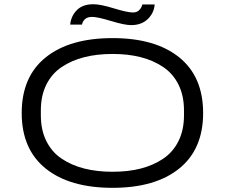

<svg xmlns="http://www.w3.org/2000/svg" viewBox="-20 -879 1067 911"><path d="M313 -762.2Q316.9 -802.7 344.5 -830.8Q372.1 -858.9 422.9 -858.9Q456.5 -858.9 520.3 -839.4Q584 -819.8 610.8 -819.8Q644 -819.8 655.8 -857.9H713.9Q710.9 -817.4 681.2 -788.6Q651.4 -759.8 602.1 -759.8Q571.3 -759.8 507.1 -779.3Q442.9 -798.8 417 -798.8Q395 -798.8 383.3 -788.1Q371.6 -777.3 369.1 -762.2ZM514.2 12.2Q310.5 12.2 196.8 -79.3Q83 -170.9 83 -342.8Q83 -515.1 196.8 -606.7Q310.5 -698.2 514.2 -698.2Q717.3 -698.2 830.6 -606.7Q943.8 -515.1 943.8 -342.8Q943.8 -170.9 830.3 -79.3Q716.8 12.2 514.2 12.2ZM853 -332V-355Q853 -424.8 827.1 -477.1Q801.3 -529.3 754.6 -560.8Q708 -592.3 647.9 -607.7Q587.9 -623 514.2 -623Q440.4 -623 379.9 -607.7Q319.3 -592.3 272.5 -560.8Q225.6 -529.3 199.7 -477.1Q173.8 -424.8 173.8 -355V-332Q173.8 -262.2 199.7 -210Q225.6 -157.7 272.5 -126.2Q319.3 -94.7 379.9 -79.3Q440.4 -64 514.2 -64Q587.9 -64 647.9 -79.3Q708 -94.7 754.6 -126.2Q801.3 -157.7 827.1 -210Q853 -262.2 853 -332Z"/></svg>

Font: Archivo Expanded Light
Style: Regular
Weight: 300
Width: 7
Designer: Hector Gatti
Foundry: Omnibus-Type
Version: Version 2.001